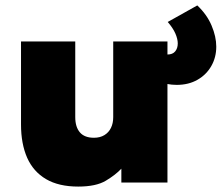

<svg xmlns="http://www.w3.org/2000/svg" viewBox="-20 -673 818 708"><path d="M268.5 15Q196.5 15 149.8 -12.5Q103 -40 80.2 -91.2Q57.5 -142.5 57.5 -214V-520H257.5V-241Q257.5 -205 274.5 -185Q291.5 -165 326.5 -165Q349 -165 365 -174.8Q381 -184.5 389.2 -201.5Q397.5 -218.5 397.5 -241V-520H597.5V0H427.5V-51Q406 -28 370 -6.5Q334 15 268.5 15ZM631.5 -360Q613.5 -360 595.5 -363.5Q577.5 -367 559.5 -372V-480Q582 -472 597.5 -472Q616.5 -472 626 -483.5Q635.5 -495 635.5 -513Q635.5 -529 626.8 -549.2Q618 -569.5 598.5 -592L707.5 -653Q743 -619.5 760.2 -578.8Q777.5 -538 777.5 -501Q777.5 -461.5 759.2 -429.5Q741 -397.5 708.2 -378.8Q675.5 -360 631.5 -360Z"/></svg>

Font: Geologica Roman Black
Style: Regular
Weight: 900
Designer: Sindre Bremnes, Frode Helland
Foundry: Monokrom Skriftforlag AS
Version: Version 1.010;gftools[0.9.28]